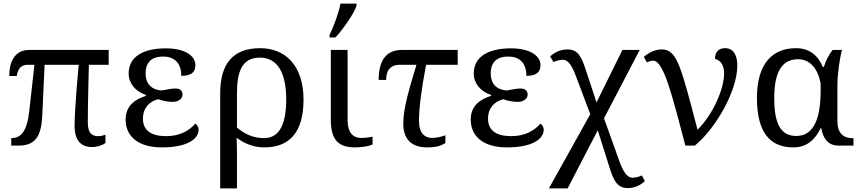

<svg xmlns="http://www.w3.org/2000/svg" viewBox="-20 -816 4818 1076"><path d="M495 8C525 8 555 -2 571 -15V-61C558 -57 546 -53 531 -53C503 -53 472 -62 472 -130C472 -226 478 -453 478 -453H589V-536H143C62 -536 32 -469 32 -390H74C79 -427 96 -453 135 -453H173L144 -194C131 -75 95 -42 43 -42V0H85C179 0 212 -54 217 -170L230 -453H421C421 -453 398 -209 398 -111C398 -27 436 8 495 8Z M887 10C1035 10 1093 -40 1093 -89C1093 -106 1083 -119 1074 -123C1043 -86 990 -53 912 -53C827 -53 781 -85 781 -151C781 -212 819 -249 867 -260C886 -251 927 -245 946 -245C981 -245 1003 -263 1003 -286C1003 -309 987 -320 963 -320C944 -320 910 -314 887 -309C824 -313 796 -351 796 -404C796 -456 819 -499 895 -499C962 -499 996 -458 996 -391C1049 -391 1075 -409 1075 -451C1075 -500 1022 -545 910 -545C777 -545 701 -495 701 -404C701 -350 738 -303 798 -284V-279C740 -260 684 -226 684 -146C684 -58 747 10 887 10Z M1214 240H1308V49C1308 13 1307 -26 1306 -44C1349 -12 1401 10 1460 10C1599 10 1681 -70 1681 -258C1681 -445 1582 -546 1438 -546C1283 -546 1214 -456 1214 -293ZM1460 -42C1398 -42 1349 -66 1308 -101V-293C1308 -414 1336 -493 1436 -493C1536 -493 1584 -407 1584 -258C1584 -99 1533 -42 1460 -42Z M1827 -606H1860C1902 -651 1968 -746 1978 -784V-796H1888C1879 -745 1849 -664 1827 -621ZM1970 10C2011 10 2051 2 2068 -6V-50C2047 -46 2028 -43 2004 -43C1958 -43 1928 -74 1928 -142V-536H1834V-145C1834 -30 1878 10 1970 10Z M2373 10C2424 10 2451 1 2476 -14V-58C2453 -49 2425 -43 2400 -43C2361 -43 2328 -70 2328 -138C2328 -208 2342 -320 2368 -453H2545V-536H2231C2154 -536 2102 -489 2102 -368H2144C2144 -415 2162 -453 2221 -453H2314C2274 -321 2240 -209 2240 -124C2240 -39 2283 10 2373 10Z M2821 10C2969 10 3027 -40 3027 -89C3027 -106 3017 -119 3008 -123C2977 -86 2924 -53 2846 -53C2761 -53 2715 -85 2715 -151C2715 -212 2753 -249 2801 -260C2820 -251 2861 -245 2880 -245C2915 -245 2937 -263 2937 -286C2937 -309 2921 -320 2897 -320C2878 -320 2844 -314 2821 -309C2758 -313 2730 -351 2730 -404C2730 -456 2753 -499 2829 -499C2896 -499 2930 -458 2930 -391C2983 -391 3009 -409 3009 -451C3009 -500 2956 -545 2844 -545C2711 -545 2635 -495 2635 -404C2635 -350 2672 -303 2732 -284V-279C2674 -260 2618 -226 2618 -146C2618 -58 2681 10 2821 10Z M3056 240H3161L3330 -86L3394 117C3419 197 3439 238 3498 238C3538 238 3568 222 3594 199L3577 167C3565 174 3539 180 3525 180C3491 180 3469 137 3451 87L3365 -153L3565 -536H3468L3323 -242L3265 -418C3239 -497 3220 -539 3161 -539C3121 -539 3089 -523 3063 -500L3082 -468C3094 -475 3120 -481 3134 -481C3168 -481 3189 -439 3208 -388L3288 -176Z M3821 0H3874C3990 -95 4112 -305 4112 -449C4112 -496 4097 -546 4043 -546C4010 -546 3987 -527 3987 -486C4022 -477 4038 -446 4038 -405C4038 -316 3974 -172 3889 -89C3796 -445 3774 -539 3689 -539C3649 -539 3614 -520 3588 -497L3606 -466C3618 -473 3630 -476 3641 -476C3702 -476 3752 -258 3821 0Z M4426 10C4504 10 4549 -36 4579 -97H4583C4590 -52 4613 0 4679 0H4763V-42H4755C4702 -42 4673 -76 4673 -135V-339C4673 -403 4687 -497 4699 -536H4646C4626 -511 4608 -476 4597 -441H4591C4565 -503 4519 -546 4441 -546C4309 -546 4222 -460 4222 -267C4222 -75 4294 10 4426 10ZM4443 -54C4354 -54 4319 -124 4319 -266C4319 -410 4360 -484 4453 -484C4510 -484 4561 -444 4579 -348V-309C4579 -165 4547 -54 4443 -54Z"/></svg>

Font: Noto Serif Thai
Style: Regular
Weight: 400
Designer: Monotype Design Team
Foundry: Monotype Imaging Inc.
Version: Version 1.901